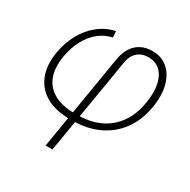

<svg xmlns="http://www.w3.org/2000/svg" viewBox="-167 -707 1059 1069"><g transform="rotate(30 362.5 -172.5)"><path d="M261.7 204.1 363.3 -408.2Q371.1 -455.1 391.8 -486.6Q412.6 -518.1 443.8 -533.7Q475.1 -549.3 514.2 -549.3Q573.7 -549.3 613.5 -515.1Q653.3 -481 669.2 -420.4Q685.1 -359.9 671.9 -281.2Q656.2 -188 608.4 -123.3Q560.5 -58.6 487.5 -24.7Q414.6 9.3 322.8 9.3H304.2Q213.4 9.3 152.8 -24.9Q92.3 -59.1 66.7 -122.8Q41 -186.5 55.7 -274.9Q67.4 -344.2 98.9 -400.6Q130.4 -457 177.7 -494.4Q225.1 -531.7 282.7 -543.5L285.6 -503.9Q238.3 -494.6 200 -463.4Q161.6 -432.1 136 -383.8Q110.4 -335.4 100.1 -275.4Q86.9 -195.8 108.2 -141.6Q129.4 -87.4 181.2 -59.6Q232.9 -31.7 311 -31.7H329.6Q410.2 -31.7 472.4 -60.5Q534.7 -89.4 574.7 -145.8Q614.7 -202.1 627.9 -284.7Q639.2 -350.6 628.9 -401.1Q618.7 -451.7 588.9 -480Q559.1 -508.3 512.2 -508.3Q485.8 -508.3 464.4 -498Q442.9 -487.8 428.2 -466.8Q413.6 -445.8 408.2 -412.6L305.7 204.1Z"/></g></svg>

Font: Inter 17pt ExtraLight
Style: Italic
Weight: 250
Italic angle: -9.3988°
Version: Version 4.001;git-66647c0bb